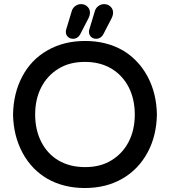

<svg xmlns="http://www.w3.org/2000/svg" viewBox="-20 -902 833 941"><path d="M611.3 -473.6Q581.1 -532.7 525.9 -565.9Q470.2 -598.6 396.5 -598.6Q319.8 -598.6 266.1 -564.9Q211.9 -531.7 182.1 -473.9Q152.3 -416 152.3 -340.8Q152.3 -266.6 181.6 -208Q211.9 -147.9 266.6 -115.7Q321.8 -83 397.5 -83Q473.1 -83 526.9 -116.7Q581.1 -149.9 610.8 -207.5Q640.6 -265.6 640.6 -340.3Q640.6 -415 611.3 -473.6ZM581.5 -655.3Q616.7 -634.8 645.5 -605.5Q679.7 -571.3 703.6 -526.4Q747.1 -444.8 749 -340.8Q747.1 -236.8 704.1 -156.2Q659.7 -72.8 580.1 -26.6Q500.5 19.5 396 19.5Q291.5 19.5 211.4 -26.4Q176.3 -46.9 147 -76.2Q113.3 -110.4 90.6 -152.8Q67.9 -195.3 56.4 -241.9Q44.9 -288.6 43.9 -340.8Q45.9 -445.8 88.9 -526.4Q131.8 -608.9 212.2 -655Q292.5 -701.2 397 -701.2Q501.5 -701.2 581.5 -655.3ZM416.5 -739.3Q416 -742.7 416 -747.8Q416 -752.9 417.5 -756.8L443.8 -844.2Q448.2 -861.8 461.4 -871.8Q474.6 -881.8 490.2 -881.8Q509.8 -881.8 522.5 -868.7Q534.2 -857.4 534.2 -839.8Q534.2 -827.1 526.4 -811.5L486.3 -733.9Q478.5 -719.7 465.8 -714.8Q459.5 -711.9 452.1 -711.9Q435.5 -711.9 425.3 -722.2Q418.5 -729.5 416.5 -739.3ZM302.7 -746.1Q302.7 -752.9 304.2 -756.8L330.6 -844.2Q335 -861.8 348.1 -871.8Q361.3 -881.8 377 -881.8Q396.5 -881.8 409.2 -868.7Q420.9 -857.4 420.9 -839.8Q420.9 -827.1 413.1 -811.5L373 -733.9Q365.2 -719.7 352.5 -714.8Q346.2 -711.9 338.9 -711.9Q323.7 -711.9 313.5 -720.7L312 -722.2Q302.7 -731.4 302.7 -746.1Z"/></svg>

Font: YuPearl-SemiBold
Style: SemiBold
Weight: 600
Designer: Max Yao
Foundry: Max-Everyday
Version: Version 1.011; ttfautohint (v1.8.3)